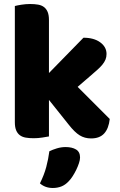

<svg xmlns="http://www.w3.org/2000/svg" viewBox="-20 -681 597 957"><path d="M527 -88Q522 -41 499.5 -16Q477 9 434 9Q402 9 377 -6.5Q352 -22 323 -59L224 -183V-1Q213 1 191.5 4.5Q170 8 148 8Q126 8 108.5 5Q91 2 79 -7Q67 -16 60.5 -31.5Q54 -47 54 -72V-651Q65 -654 86.5 -657.5Q108 -661 130 -661Q152 -661 169.5 -658Q187 -655 199 -646Q211 -637 217.5 -621.5Q224 -606 224 -581V-317L396 -493Q448 -493 479.5 -470Q511 -447 511 -412Q511 -397 506 -384.5Q501 -372 490.5 -359Q480 -346 463.5 -331.5Q447 -317 425 -298L367 -248ZM322 223Q305 241 285.5 248.5Q266 256 243 256Q205 256 179 233Q200 191 210.5 151.5Q221 112 226 73Q242 65 263.5 58.5Q285 52 307 52Q339 52 359 64Q379 76 379 104Q379 116 373.5 132.5Q368 149 360 165.5Q352 182 342 197.5Q332 213 322 223Z"/></svg>

Font: Baloo Tamma
Style: Regular
Weight: 400
Designer: Divya Kowshik and Ek Type
Foundry: Ek Type
Version: Version 1.443;PS 1.000;hotconv 16.6.51;makeotf.lib2.5.65220;